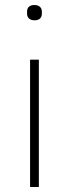

<svg xmlns="http://www.w3.org/2000/svg" viewBox="-20 -746 275 766"><path d="M118 -665C139 -665 147 -677 147 -691V-700C147 -714 138 -726 117 -726C96 -726 88 -714 88 -700V-691C88 -677 97 -665 118 -665ZM100 0H135V-508H100Z"/></svg>

Font: IBM Plex Thai Looped ExtraLight
Style: Regular
Weight: 200
Designer: Mike Abbink, Paul van der Laan, Pieter van Rosmalen, Ben Mitchell, Mark Frömberg
Foundry: Bold Monday
Version: Version 1.0